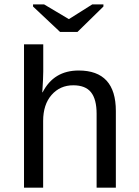

<svg xmlns="http://www.w3.org/2000/svg" viewBox="-20 -862 640 882"><path d="M90.3 -658.2H178.7V-534.2Q178.7 -505.4 174.3 -438H175.8Q227.1 -538.1 341.3 -538.1Q512.2 -538.1 512.2 -352.1V0H423.8V-339.4Q423.8 -405.8 398.2 -438Q372.6 -470.2 316.4 -470.2Q255.9 -470.2 217 -426Q178.2 -381.8 178.2 -306.2V0H90.3ZM335.9 -715.3H255.9L131.8 -832V-841.8H182.6L295.9 -774.4H296.9L403.8 -841.8H455.1V-832Z"/></svg>

Font: Cousine
Style: Regular
Weight: 400
Monospace: yes
Designer: Steve Matteson
Foundry: Ascender Corporation
Version: Version 1.20